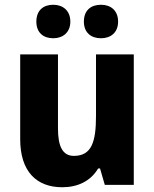

<svg xmlns="http://www.w3.org/2000/svg" viewBox="-20 -778 650 808"><path d="M133 -687C133 -640 163 -617 204 -617C244 -617 276 -641 276 -687C276 -734 244 -758 204 -758C163 -758 133 -735 133 -687ZM333 -687C333 -641 363 -617 405 -617C446 -617 477 -641 477 -687C477 -734 446 -758 405 -758C363 -758 333 -735 333 -687ZM543 -549H384V-290C384 -182 366 -122 291 -122C244 -122 224 -161 224 -237V-549H65V-192C65 -56 134 10 242 10C306 10 361 -15 393 -69H401L421 0H543Z"/></svg>

Font: Noto Sans Gurmukhi UI SemiCondensed ExtraBold
Style: Regular
Weight: 800
Width: 4
Designer: Jelle Bosma - Monotype Design Team
Foundry: Monotype Imaging Inc.
Version: Version 2.004